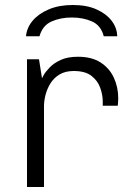

<svg xmlns="http://www.w3.org/2000/svg" viewBox="-20 -748 524 768"><path d="M88 0V-511H136L148 -435Q148 -436 155.5 -449Q163 -462 179.5 -479Q196 -496 223.5 -508.5Q251 -521 292 -521Q347 -521 382.5 -498Q418 -475 435.5 -437Q453 -399 453 -354Q453 -344 452 -335.5Q451 -327 451 -325H391V-342Q391 -368 381 -396.5Q371 -425 346 -444.5Q321 -464 275 -464Q241 -464 218 -450Q195 -436 181.5 -414Q168 -392 162 -368Q156 -344 156 -325V0ZM84 -603Q87 -637 110.5 -665Q134 -693 175 -710.5Q216 -728 271 -728Q327 -728 366 -710.5Q405 -693 426.5 -665Q448 -637 449 -603H395Q384 -646 348.5 -662Q313 -678 267 -678Q222 -678 186 -662Q150 -646 138 -603Z"/></svg>

Font: Chivo ExtraLight
Style: Regular
Weight: 250
Designer: Hector Gatti
Foundry: Omnibus-Type
Version: Version 2.002